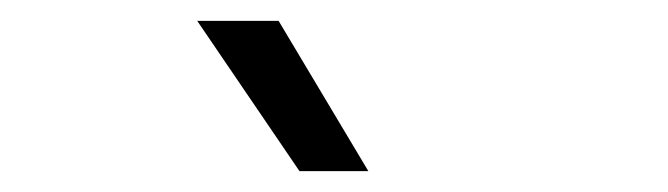

<svg xmlns="http://www.w3.org/2000/svg" viewBox="-20 -730 640 184"><path d="M267 -566 169 -710H247L333 -566Z"/></svg>

Font: SUSE Light
Style: Regular
Weight: 300
Designer: Rene Bieder
Foundry: SUSE
Version: Version 1.000